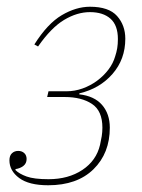

<svg xmlns="http://www.w3.org/2000/svg" viewBox="-20 -538 423 570"><path d="M123 12Q66 12 37 -9.5Q8 -31 8 -62Q8 -76 15.5 -83Q23 -90 34 -90Q45 -90 52 -83.5Q59 -77 59 -66Q59 -53 49.5 -45.5Q40 -38 26 -36V-33Q37 -22 59 -14Q81 -6 124 -6Q183 -6 224.5 -33.5Q266 -61 277 -108Q280 -121 282 -133.5Q284 -146 284 -159Q284 -209 253 -229.5Q222 -250 172 -250H120L124 -267H177Q202 -267 225.5 -275.5Q249 -284 268.5 -298.5Q288 -313 302 -331.5Q316 -350 322 -371Q326 -383 328 -395Q330 -407 330 -422Q330 -463 308 -482.5Q286 -502 247 -502Q209 -502 170.5 -479Q132 -456 93 -400L82 -406Q121 -468 163.5 -493Q206 -518 247 -518Q303 -518 327.5 -490.5Q352 -463 352 -423Q352 -362 314 -318.5Q276 -275 216 -261L215 -258Q260 -253 283 -226.5Q306 -200 306 -159Q306 -83 257.5 -35.5Q209 12 123 12Z"/></svg>

Font: IBM Plex Serif Thin
Style: Italic
Weight: 100
Italic angle: -14°
Designer: Mike Abbink, Paul van der Laan, Pieter van Rosmalen
Foundry: Bold Monday
Version: Version 3.001